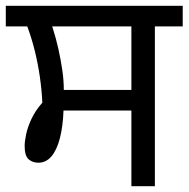

<svg xmlns="http://www.w3.org/2000/svg" viewBox="-27 -642 650 662"><path d="M426 0V-261H192Q190 -206 179.5 -165.5Q169 -125 150.5 -103Q132 -81 105 -81Q85 -81 71.5 -93Q58 -105 58 -139Q58 -154 63 -178.5Q68 -203 81.5 -232Q95 -261 119 -288Q117 -331 110.5 -376.5Q104 -422 93 -466.5Q82 -511 67 -551H-7V-622H603V-551H507V0ZM193 -332H426V-551H153Q166 -511 174.5 -472.5Q183 -434 188 -399Q193 -364 193 -332Z"/></svg>

Font: hexgurmukhi15
Style: Book
Weight: 400
Designer: Jelle Bosma - Monotype Design Team
Foundry: Monotype Imaging Inc.
Version: Version 2.003